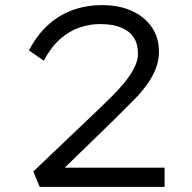

<svg xmlns="http://www.w3.org/2000/svg" viewBox="-20 -730 751 750"><path d="M135 0 110 -60 362 -300Q386 -323 413.5 -350Q441 -377 465 -406Q489 -435 504 -464.5Q519 -494 519 -520Q519 -558 502.5 -583.5Q486 -609 452.5 -622.5Q419 -636 371 -636Q330 -636 290.5 -622.5Q251 -609 215.5 -578Q180 -547 151 -493L93 -533Q122 -589 163.5 -628.5Q205 -668 259.5 -689Q314 -710 379 -710Q446 -710 496 -687Q546 -664 573.5 -623Q601 -582 601 -527Q601 -495 589 -463.5Q577 -432 556.5 -403Q536 -374 511 -348Q486 -322 460.5 -297Q435 -272 413 -250L201 -44L191 -75H623V0Z"/></svg>

Font: Lexend Peta Light
Style: Regular
Weight: 300
Version: Version 1.007